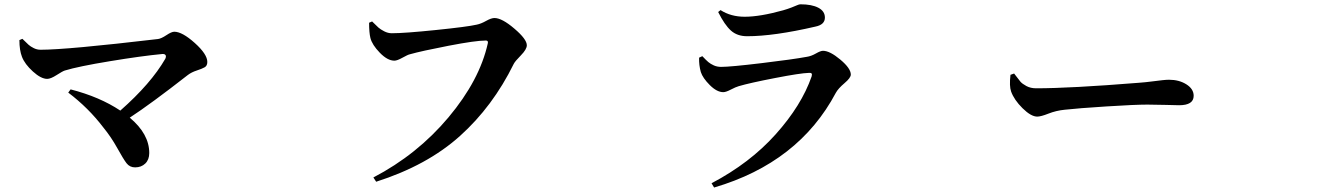

<svg xmlns="http://www.w3.org/2000/svg" viewBox="-20 -796 6040 875"><path d="M68.4 -613.3 82 -619.1Q101.6 -599.6 110.4 -591.8Q119.1 -584 133.8 -576.7Q148.4 -569.3 165 -569.3Q285.2 -569.3 700.2 -618.2Q714.8 -620.1 738.3 -635.7Q761.7 -651.4 774.4 -651.4Q810.5 -651.4 867.7 -600.1Q924.8 -548.8 924.8 -513.7Q924.8 -496.1 912.6 -489.3Q900.4 -482.4 876.5 -474.6Q852.5 -466.8 835.9 -454.1Q667 -322.3 571.3 -259.8Q660.2 -185.5 660.2 -98.6Q660.2 -68.4 642.1 -50.8Q624 -33.2 595.7 -33.2Q571.3 -33.2 556.6 -52.2Q542 -71.3 514.2 -121.6Q486.3 -171.9 451.2 -214.8Q382.8 -304.7 291 -374L301.8 -388.7Q434.6 -354.5 528.3 -292Q668 -415 733.4 -528.3Q738.3 -539.1 734.4 -544.9Q730.5 -550.8 718.8 -549.8Q626 -541 481 -517.1Q335.9 -493.2 275.4 -474.6Q265.6 -471.7 238.3 -454.1Q210.9 -436.5 195.3 -436.5Q167 -436.5 129.9 -470.2Q92.8 -503.9 80.1 -537.1Q68.4 -567.4 68.4 -613.3Z M1675.8 -698.2Q1695.3 -678.7 1704.6 -670.4Q1713.9 -662.1 1731 -653.3Q1748 -644.5 1765.6 -644.5Q1823.2 -644.5 1966.3 -659.2Q2109.4 -673.8 2152.3 -683.6Q2171.9 -687.5 2195.3 -700.7Q2218.8 -713.9 2233.4 -713.9Q2267.6 -713.9 2324.2 -665.5Q2380.9 -617.2 2380.9 -589.8Q2380.9 -571.3 2354 -543.9Q2327.1 -516.6 2321.3 -504.9Q2225.6 -310.5 2076.2 -176.3Q1926.8 -42 1694.3 32.2L1681.6 12.7Q1881.8 -91.8 2023.9 -261.2Q2166 -430.7 2203.1 -598.6Q2206.1 -611.3 2194.3 -611.3Q2147.5 -611.3 2023.9 -587.4Q1900.4 -563.5 1848.6 -548.8Q1838.9 -546.9 1814.5 -533.2Q1790 -519.5 1777.3 -519.5Q1746.1 -519.5 1710.9 -555.7Q1675.8 -591.8 1668 -623Q1662.1 -647.5 1662.1 -692.4Z M3173.8 -467.8Q3165 -499 3166 -533.2L3180.7 -540Q3198.2 -521.5 3208 -513.2Q3217.8 -504.9 3232.9 -498Q3248 -491.2 3266.6 -491.2Q3308.6 -491.2 3451.2 -508.3Q3593.8 -525.4 3657.2 -537.1Q3676.8 -540 3698.2 -552.2Q3719.7 -564.5 3730.5 -564.5Q3761.7 -564.5 3809.6 -524.4Q3857.4 -484.4 3857.4 -456.1Q3857.4 -441.4 3828.6 -417Q3799.8 -392.6 3789.1 -373Q3620.1 -54.7 3234.4 58.6L3222.7 39.1Q3397.5 -52.7 3515.1 -184.1Q3632.8 -315.4 3678.7 -447.3Q3681.6 -457 3678.7 -460.9Q3675.8 -464.8 3667 -463.9Q3627.9 -462.9 3512.2 -440.4Q3396.5 -418 3346.7 -403.3Q3333 -399.4 3310.5 -387.7Q3288.1 -376 3276.4 -376Q3247.1 -376 3214.8 -408.2Q3182.6 -440.4 3173.8 -467.8ZM3739.3 -715.8Q3739.3 -683.6 3696.3 -674.8Q3506.8 -630.9 3384.8 -630.9Q3339.8 -630.9 3311 -656.7Q3282.2 -682.6 3252.9 -741.2L3263.7 -750Q3310.5 -719.7 3374 -719.7Q3443.4 -719.7 3548.8 -749Q3569.3 -754.9 3586.9 -761.7Q3604.5 -768.6 3613.3 -772.5Q3622.1 -776.4 3627.9 -776.4Q3679.7 -776.4 3709.5 -760.7Q3739.3 -745.1 3739.3 -715.8Z M4585 -455.1 4601.6 -460.9Q4622.1 -433.6 4630.4 -423.8Q4638.7 -414.1 4657.7 -403.8Q4676.8 -393.6 4702.1 -393.6Q4857.4 -393.6 5171.9 -418.9Q5199.2 -420.9 5229.5 -424.8Q5259.8 -428.7 5278.3 -430.7Q5296.9 -432.6 5307.6 -432.6Q5353.5 -432.6 5386.7 -411.6Q5419.9 -390.6 5419.9 -359.4Q5419.9 -316.4 5353.5 -316.4Q5336.9 -316.4 5292.5 -317.9Q5248 -319.3 5209 -319.3Q5153.3 -319.3 5022.9 -311Q4892.6 -302.7 4832 -295.9Q4793 -292 4758.3 -278.3Q4723.6 -264.6 4707 -264.6Q4678.7 -264.6 4640.1 -302.7Q4601.6 -340.8 4587.9 -378.9Q4579.1 -403.3 4585 -455.1Z"/></svg>

Font: Bpmf Zihi Serif Bold
Style: Bold
Weight: 700
Foundry: But Ko
Version: Version 1.320